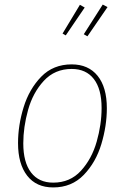

<svg xmlns="http://www.w3.org/2000/svg" viewBox="-20 -811 546 841"><path d="M59 -184Q59 -262 83.5 -341.5Q108 -421 160.5 -475Q213 -529 294 -529Q367 -529 407.5 -479Q448 -429 448 -337Q448 -260 424 -180Q400 -100 347 -45Q294 10 213 10Q139 10 99 -41.5Q59 -93 59 -184ZM425 -338Q425 -421 391 -465Q357 -509 294 -509Q220 -509 172 -457Q124 -405 103 -329.5Q82 -254 82 -183Q82 -100 116 -55.5Q150 -11 213 -11Q287 -11 334.5 -63Q382 -115 403.5 -190.5Q425 -266 425 -338ZM430 -791 451 -780 363 -652 347 -661ZM330 -790 351 -778 268 -656 254 -664Z"/></svg>

Font: Fira Sans Condensed Thin
Style: Italic
Weight: 250
Width: 3
Italic angle: -8°
Designer: Carrois Corporate & Edenspiekermann AG
Foundry: Carrois Corporate GbR & Edenspiekermann AG
Version: Version 4.203